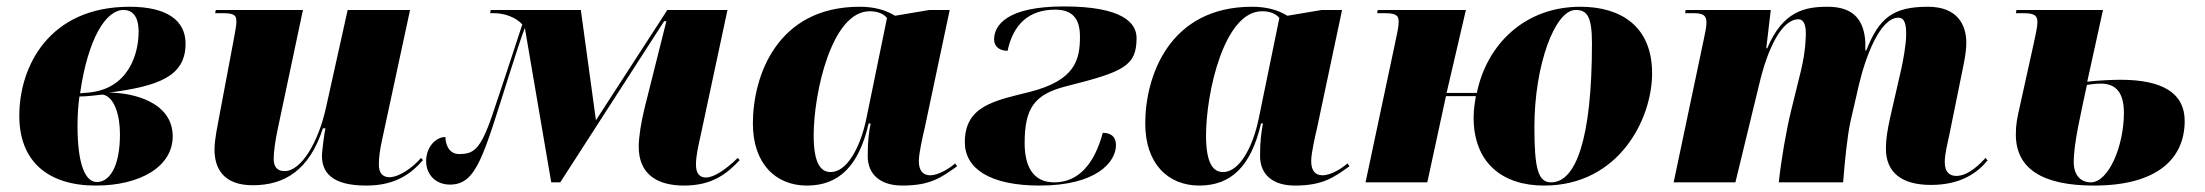

<svg xmlns="http://www.w3.org/2000/svg" viewBox="-20 -567 6857 597"><path d="M278 10C416 10 517 -49 517 -143C517 -251 391 -279 319 -279C470 -299 557 -328 557 -431C557 -503 500 -546 383 -546C132 -546 40 -360 40 -207C40 -66 128 10 278 10ZM253 -279 229 -277C254 -450 310 -536 364 -536C390 -536 411 -519 411 -468C411 -399 379 -289 253 -279ZM281 -1C248 -1 221 -48 221 -177C221 -213 224 -247 227 -267C253 -267 279 -271 299 -273C335 -267 353 -210 353 -150C353 -49 321 -1 281 -1Z M1119 10C1212 10 1260 -29 1295 -69L1289 -76C1265 -47 1221 -16 1191 -16C1169 -16 1158 -30 1158 -55C1158 -76 1161 -101 1168 -132L1255 -536H1061L994 -234C971 -128 918 -35 865 -35C843 -35 831 -47 831 -73C831 -95 836 -131 844 -168L922 -536H651L649 -526H674C712 -526 715 -517 715 -499C715 -488 712 -473 706 -440L663 -212C657 -178 647 -135 647 -102C647 -43 675 9 766 9C865 9 942 -38 984 -168H992C989 -158 981 -95 981 -83C981 -33 1009 10 1119 10Z M2107 10C2197 10 2242 -29 2280 -69L2274 -76C2232 -35 2197 -15 2175 -15C2155 -15 2144 -28 2144 -55C2144 -82 2151 -112 2159 -148L2242 -536H2055L1833 -193L1786 -536H1506L1504 -526H1517C1548 -526 1585 -513 1604 -491C1591 -452 1560 -355 1510 -207C1473 -99 1451 -88 1407 -88C1375 -88 1365 -120 1365 -141C1335 -141 1305 -110 1305 -66C1305 -25 1334 7 1379 7C1463 7 1483 -83 1565 -340C1587 -409 1601 -452 1612 -480L1694 0H1722L2045 -501H2052L1984 -230C1974 -189 1966 -142 1966 -111C1966 -28 2020 10 2107 10Z M2489 10C2588 10 2650 -50 2681 -183H2687C2682 -156 2678 -130 2678 -82C2678 -23 2719 10 2786 10C2874 10 2908 -16 2956 -50L2950 -59C2934 -45 2900 -22 2872 -22C2852 -22 2837 -34 2837 -66C2837 -92 2850 -146 2855 -168L2933 -536H2870L2763 -518C2734 -536 2698 -546 2653 -546C2395 -546 2321 -329 2321 -183C2321 -59 2391 10 2489 10ZM2563 -32C2533 -32 2510 -57 2510 -146C2510 -278 2566 -532 2684 -532C2706 -532 2726 -526 2738 -511L2674 -199C2655 -107 2613 -32 2563 -32Z M3213 10C3389 10 3450 -63 3450 -116C3450 -142 3434 -154 3409 -154C3383 -58 3334 0 3258 0C3190 0 3166 -53 3166 -122C3166 -232 3197 -274 3296 -299C3475 -344 3514 -362 3514 -449C3514 -496 3470 -547 3288 -547C3113 -547 3071 -490 3071 -444C3071 -428 3082 -409 3113 -409C3130 -490 3178 -537 3261 -537C3319 -537 3338 -504 3338 -453C3338 -382 3324 -317 3181 -281C3073 -254 2980 -238 2980 -125C2980 -42 3059 10 3213 10Z M3709 10C3808 10 3870 -50 3901 -183H3907C3902 -156 3898 -130 3898 -82C3898 -23 3939 10 4006 10C4094 10 4128 -16 4176 -50L4170 -59C4154 -45 4120 -22 4092 -22C4072 -22 4057 -34 4057 -66C4057 -92 4070 -146 4075 -168L4153 -536H4090L3983 -518C3954 -536 3918 -546 3873 -546C3615 -546 3541 -329 3541 -183C3541 -59 3611 10 3709 10ZM3783 -32C3753 -32 3730 -57 3730 -146C3730 -278 3786 -532 3904 -532C3926 -532 3946 -526 3958 -511L3894 -199C3875 -107 3833 -32 3783 -32Z M4781 10C5014 10 5117 -197 5117 -339C5117 -486 5019 -546 4894 -546C4721 -546 4603 -429 4572 -278H4478L4538 -536H4264L4262 -526H4287C4325 -526 4329 -516 4329 -498C4329 -484 4324 -462 4317 -429L4226 0H4418L4476 -268H4569C4567 -255 4562 -229 4562 -202C4562 -60 4652 10 4781 10ZM4803 0C4763 0 4751 -41 4751 -172C4751 -365 4815 -536 4879 -536C4913 -536 4930 -519 4930 -433C4930 -132 4879 0 4803 0Z M5984 8C6076 8 6128 -29 6160 -68L6154 -76C6137 -58 6101 -20 6063 -20C6042 -20 6027 -32 6027 -63C6027 -89 6035 -117 6042 -152L6076 -319C6083 -355 6094 -399 6094 -434C6094 -490 6066 -546 5975 -546C5868 -546 5823 -513 5783 -410H5780V-436C5776 -501 5747 -546 5663 -546C5593 -546 5524 -533 5475 -417H5472L5486 -536H5221L5220 -526H5245C5278 -526 5286 -518 5286 -496C5286 -481 5281 -462 5278 -446L5184 0H5376L5451 -309C5475 -410 5518 -507 5572 -507C5590 -507 5595 -486 5595 -463C5595 -456 5595 -410 5580 -348L5549 -222C5534 -161 5518 -68 5511 0H5711C5716 -65 5724 -145 5734 -190L5760 -303C5780 -388 5825 -512 5883 -512C5905 -512 5907 -484 5907 -460C5907 -429 5897 -375 5891 -349L5858 -205C5848 -161 5844 -132 5844 -105C5844 -29 5895 8 5984 8Z M6491 10C6688 10 6773 -74 6773 -191C6773 -277 6705 -319 6573 -319C6552 -319 6503 -317 6470 -313L6519 -536H6250L6248 -526H6273C6311 -526 6315 -515 6315 -497C6315 -483 6310 -462 6303 -429L6261 -239C6252 -199 6248 -181 6248 -149C6248 -44 6328 10 6491 10ZM6481 0C6450 0 6428 -22 6428 -63C6428 -123 6451 -217 6469 -303C6483 -305 6496 -307 6512 -307C6561 -307 6584 -277 6584 -216C6584 -112 6536 0 6481 0Z"/></svg>

Font: Noto Serif Display Black
Style: Italic
Weight: 900
Italic angle: -12°
Designer: Monotype Design Team
Foundry: Monotype Imaging Inc.
Version: Version 2.009